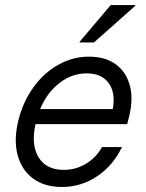

<svg xmlns="http://www.w3.org/2000/svg" viewBox="-20 -736 582 766"><path d="M226.7 10Q156.7 10 110.8 -24.6Q65 -59.2 49.6 -120Q34.2 -180.8 54.2 -259.2Q73.3 -333.3 115 -390Q156.7 -446.7 213.8 -478.3Q270.8 -510 335 -510Q400 -510 441.7 -479.6Q483.3 -449.2 497.9 -395.4Q512.5 -341.7 495 -270.8L487.5 -240.8H121.7Q103.3 -157.5 134.2 -107.9Q165 -58.3 234.2 -58.3Q282.5 -58.3 323.3 -82.9Q364.2 -107.5 386.7 -149.2H466.7Q430.8 -75 367.1 -32.5Q303.3 10 226.7 10ZM140 -300.8H430Q441.7 -366.7 413.3 -405Q385 -443.3 325.8 -443.3Q267.5 -443.3 217.9 -405.4Q168.3 -367.5 140 -300.8ZM297.5 -566.7 298.3 -570 421.7 -715.8H520L519.2 -712.5L355 -566.7Z"/></svg>

Font: Funnel Sans Light
Style: Italic
Weight: 300
Italic angle: -14.036°
Designer: NORD ID, Kristian Moeller
Foundry: Dicotype
Version: Version 1.000